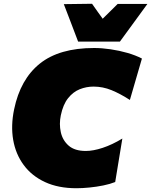

<svg xmlns="http://www.w3.org/2000/svg" viewBox="-20 -984 803 1020"><path d="M386 16Q289.5 16 219 -16.8Q148.5 -49.5 105.8 -107.5Q63 -165.5 50 -241.2Q37 -317 55 -403Q88 -563 191.5 -646Q295 -729 480 -729Q521.5 -729 567.5 -722.2Q613.5 -715.5 656.8 -703Q700 -690.5 734 -673L670 -453Q619 -486 572.5 -505Q526 -524 477 -524Q439 -524 403.8 -510Q368.5 -496 341.8 -462.5Q315 -429 303 -371Q293.5 -325.5 303 -282Q312.5 -238.5 344.8 -210.2Q377 -182 436 -182Q475 -182 525.2 -198.5Q575.5 -215 630 -248L592 -17Q564.5 -6 528.8 1.2Q493 8.5 455.5 12.2Q418 16 386 16ZM395 -763Q376 -813.5 357 -863Q338 -912.5 319 -962L469 -964Q482.5 -944.5 496.8 -924.5Q511 -904.5 525.5 -884.5Q546 -904.5 565.8 -924.2Q585.5 -944 605 -963H763Q726.5 -913 690.2 -863.2Q654 -813.5 617 -763Z"/></svg>

Font: Commissioner Black
Style: Italic
Weight: 900
Italic angle: -12°
Designer: Kostas Bartsokas
Foundry: Kostas Bartsokas
Version: Version 1.000; ttfautohint (v1.8.3)